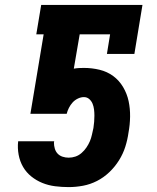

<svg xmlns="http://www.w3.org/2000/svg" viewBox="-20 -755 640 783"><path d="M260 8Q232 8 204.5 4.5Q177 1 152.5 -9Q128 -19 107.5 -35.5Q87 -52 74 -74.5Q61 -97 56 -124Q51 -151 54 -178V-179H201L200 -173Q200 -161 203.5 -149Q207 -137 215 -128.5Q223 -120 235 -116Q247 -112 260 -112Q274 -112 287.5 -116.5Q301 -121 312.5 -131Q324 -141 332.5 -153.5Q341 -166 346.5 -179Q352 -192 355 -206Q358 -220 361 -233Q363 -246 364 -258.5Q365 -271 365 -283.5Q365 -296 363.5 -308.5Q362 -321 357.5 -332Q353 -343 344 -351Q335 -359 322 -359Q310 -359 297.5 -353Q285 -347 276 -337Q267 -327 261 -315Q255 -303 252 -291H104L158 -615H128L148 -735H561L528 -535H416L429 -615H305L281 -475Q292 -477 302 -477.5Q312 -478 322 -478Q355 -478 386 -470.5Q417 -463 441.5 -445Q466 -427 482 -400Q498 -373 504.5 -342.5Q511 -312 510.5 -279Q510 -246 504 -214Q500 -185 491 -156.5Q482 -128 465.5 -101.5Q449 -75 426 -53Q403 -31 375.5 -17Q348 -3 318.5 2.5Q289 8 260 8Z"/></svg>

Font: Iosevka Slab Heavy Extended
Style: Italic
Weight: 900
Width: 7
Italic angle: -9°
Monospace: yes
Designer: Belleve Invis
Foundry: Belleve Invis
Version: Version 11.1.0; ttfautohint (v1.8.3)